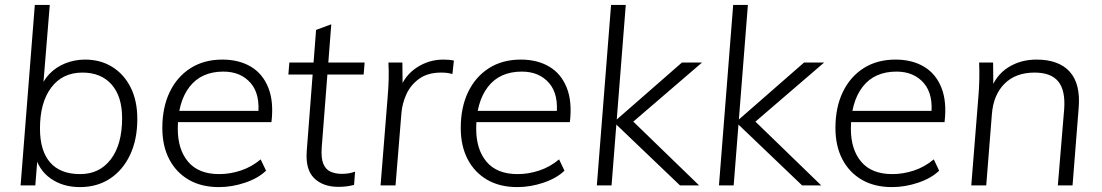

<svg xmlns="http://www.w3.org/2000/svg" viewBox="-20 -756 4495 783"><path d="M306 7Q236 7 186 -28.5Q136 -64 121 -129L135 -138L124 0H64L122 -736H183L153 -369L142 -386Q154 -426 181.5 -454.5Q209 -483 247 -498Q285 -513 327 -513Q390 -513 438 -483Q486 -453 513 -399Q540 -345 540 -271Q540 -187 510.5 -124.5Q481 -62 428.5 -27.5Q376 7 306 7ZM307 -46Q386 -46 432 -106.5Q478 -167 478 -274Q478 -363 435 -411.5Q392 -460 316 -460Q235 -460 189 -399Q143 -338 143 -232Q143 -141 184.5 -93.5Q226 -46 307 -46Z M1065 -60Q1033 -29 979.5 -11Q926 7 873 7Q801 7 749.5 -23Q698 -53 670 -107Q642 -161 642 -234Q642 -318 672 -380.5Q702 -443 757 -478Q812 -513 887 -513Q954 -513 1002.5 -484.5Q1051 -456 1074 -399Q1097 -342 1087 -258H696L698 -304H1056L1032 -281Q1043 -370 1002.5 -417Q962 -464 891 -464Q801 -464 753 -402Q705 -340 705 -231Q705 -146 747.5 -96Q790 -46 874 -46Q918 -46 962 -60.5Q1006 -75 1043 -106Z M1156 -452 1160 -501H1467L1463 -452ZM1428 -56 1424 -2Q1409 2 1393.5 4Q1378 6 1360 6Q1297 6 1261 -29.5Q1225 -65 1231 -141L1269 -634L1331 -657L1292 -154Q1289 -111 1298.5 -88Q1308 -65 1328 -56Q1348 -47 1374 -47Q1388 -47 1401 -49Q1414 -51 1428 -56Z M1532 0 1561 -362Q1564 -396 1565 -431.5Q1566 -467 1564 -501H1621L1622 -381L1611 -394Q1632 -450 1681 -481.5Q1730 -513 1788 -513Q1801 -513 1811.5 -512Q1822 -511 1831 -509L1825 -454Q1815 -457 1804.5 -458.5Q1794 -460 1779 -460Q1724 -460 1689 -434.5Q1654 -409 1637 -371Q1620 -333 1617 -294L1593 0Z M2282 -60Q2250 -29 2196.5 -11Q2143 7 2090 7Q2018 7 1966.5 -23Q1915 -53 1887 -107Q1859 -161 1859 -234Q1859 -318 1889 -380.5Q1919 -443 1974 -478Q2029 -513 2104 -513Q2171 -513 2219.5 -484.5Q2268 -456 2291 -399Q2314 -342 2304 -258H1913L1915 -304H2273L2249 -281Q2260 -370 2219.5 -417Q2179 -464 2108 -464Q2018 -464 1970 -402Q1922 -340 1922 -231Q1922 -146 1964.5 -96Q2007 -46 2091 -46Q2135 -46 2179 -60.5Q2223 -75 2260 -106Z M2753 0 2483 -258 2761 -501H2843L2536 -237L2540 -282L2831 0ZM2414 0 2472 -736H2532L2474 0Z M3251 0 2981 -258 3259 -501H3341L3034 -237L3038 -282L3329 0ZM2912 0 2970 -736H3030L2972 0Z M3810 -60Q3778 -29 3724.5 -11Q3671 7 3618 7Q3546 7 3494.5 -23Q3443 -53 3415 -107Q3387 -161 3387 -234Q3387 -318 3417 -380.5Q3447 -443 3502 -478Q3557 -513 3632 -513Q3699 -513 3747.5 -484.5Q3796 -456 3819 -399Q3842 -342 3832 -258H3441L3443 -304H3801L3777 -281Q3788 -370 3747.5 -417Q3707 -464 3636 -464Q3546 -464 3498 -402Q3450 -340 3450 -231Q3450 -146 3492.5 -96Q3535 -46 3619 -46Q3663 -46 3707 -60.5Q3751 -75 3788 -106Z M3941 0 3970 -362Q3976 -431 3973 -501H4030L4031 -396L4019 -386Q4040 -448 4090.5 -480.5Q4141 -513 4207 -513Q4298 -513 4342.5 -463.5Q4387 -414 4379 -317L4354 0H4294L4320 -313Q4325 -388 4295.5 -424Q4266 -460 4199 -460Q4122 -460 4076.5 -414.5Q4031 -369 4025 -290L4002 0Z"/></svg>

Font: Muli Light
Style: Italic
Weight: 300
Italic angle: -4.541°
Designer: Vernon Adams
Foundry: Vernon Adams
Version: Version 2.100; ttfautohint (v1.8.1.43-b0c9)